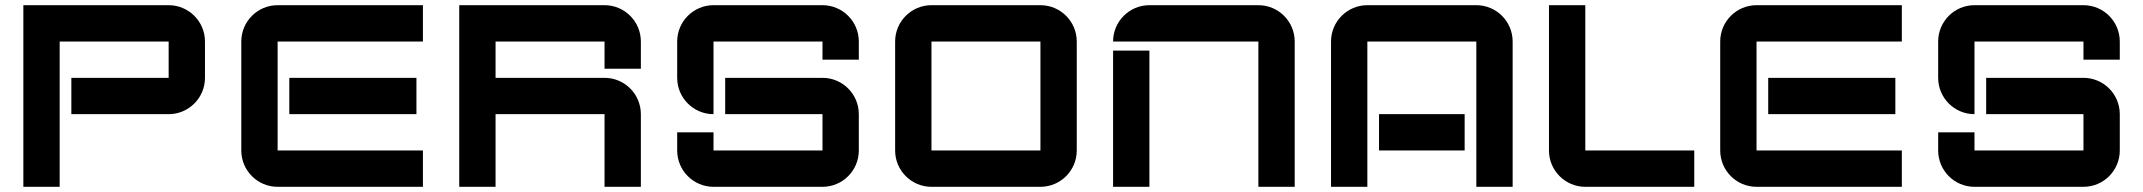

<svg xmlns="http://www.w3.org/2000/svg" viewBox="-20 -720 8260 740"><path d="M770 -560C770 -637.3 707.3 -700 630 -700H70V0H210V-560H630V-420H255V-280H630C707.3 -280 770 -342.7 770 -420Z M910 -560V-140C910 -62.7 972.7 0 1050 0H1610V-140H1050V-560H1610V-700H1050C972.7 -700 910 -637.3 910 -560ZM1095 -280H1585V-420H1095Z M2450 -560C2450 -637.3 2387.3 -700 2310 -700H1750V0H1890V-280H2310V0H2450V-280C2450 -357.3 2387.3 -420 2310 -420H1890V-560H2310V-455H2450Z M2590 -560V-420C2590 -342.7 2652.7 -280 2730 -280V-560H3150V-490H3290V-560C3290 -637.3 3227.3 -700 3150 -700H2730C2652.7 -700 2590 -637.3 2590 -560ZM2590 -140C2590 -62.7 2652.7 0 2730 0H3150C3227.3 0 3290 -62.7 3290 -140V-280C3290 -357.3 3227.3 -420 3150 -420H2775V-280H3150V-140H2730V-210H2590Z M3430 -560V-140C3430 -62.7 3492.7 0 3570 0H3990C4067.3 0 4130 -62.7 4130 -140V-560C4130 -637.3 4067.3 -700 3990 -700H3570C3492.7 -700 3430 -637.3 3430 -560ZM3570 -140V-560H3990V-140Z M4830 -700H4410C4332.7 -700 4270 -637.3 4270 -560H4830V0H4970V-560C4970 -637.3 4907.3 -700 4830 -700ZM4270 0H4410V-525H4270Z M5110 -560V0H5250V-560H5670V0H5810V-560C5810 -637.3 5747.3 -700 5670 -700H5250C5172.7 -700 5110 -637.3 5110 -560ZM5295 -140H5625V-280H5295Z M5950 -140C5950 -62.7 6012.7 0 6090 0H6510V-140H6090V-700H5950Z M6610 -560V-140C6610 -62.7 6672.7 0 6750 0H7310V-140H6750V-560H7310V-700H6750C6672.7 -700 6610 -637.3 6610 -560ZM6795 -280H7285V-420H6795Z M7450 -560V-420C7450 -342.7 7512.7 -280 7590 -280V-560H8010V-490H8150V-560C8150 -637.3 8087.3 -700 8010 -700H7590C7512.7 -700 7450 -637.3 7450 -560ZM7450 -140C7450 -62.7 7512.7 0 7590 0H8010C8087.3 0 8150 -62.7 8150 -140V-280C8150 -357.3 8087.3 -420 8010 -420H7635V-280H8010V-140H7590V-210H7450Z"/></svg>

Font: Abstante
Style: Regular
Weight: 500
Designer: Valerio Brotto (Silverblur_type)
Version: Version 1.000;Glyphs 3.1.2 (3151)